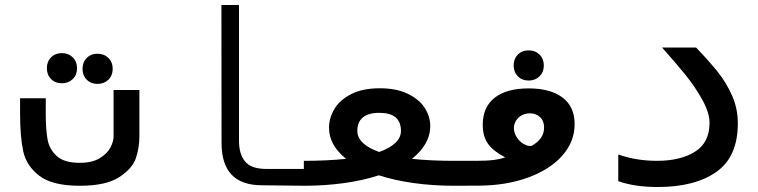

<svg xmlns="http://www.w3.org/2000/svg" viewBox="-20 -745 3040 770"><path d="M60.5 -291V-351H163.5V-289.5Q163.5 -225 170.8 -185.5Q178 -146 207.8 -119Q237.5 -92 300.5 -92Q349.5 -92 379.8 -110.5Q410 -129 422.8 -153.5Q435.5 -178 435.5 -197V-384H539V-197Q539 -153.5 525.2 -111.5Q511.5 -69.5 458.5 -34.8Q405.5 0 300 0Q190 0 138 -39.8Q86 -79.5 73.2 -138Q60.5 -196.5 60.5 -291ZM168 -471.5Q168 -498 184.8 -515Q201.5 -532 228 -532Q254.5 -532 271.8 -515Q289 -498 289 -471.5Q289 -445 271.8 -428Q254.5 -411 228 -411Q201.5 -411 184.8 -428Q168 -445 168 -471.5ZM311 -469Q311 -495.5 327.8 -512.5Q344.5 -529.5 371 -529.5Q397.5 -529.5 414.8 -512.5Q432 -495.5 432 -469Q432 -442.5 414.8 -425.5Q397.5 -408.5 371 -408.5Q344.5 -408.5 327.8 -425.5Q311 -442.5 311 -469Z M868.5 -172 868 -725H938.5V-180Q938.5 -126.5 963.2 -97Q988 -67.5 1048 -67.5H1201.5V0L1030.5 -2Q949.5 -2 909 -44.2Q868.5 -86.5 868.5 -172Z M1368 -108Q1299.5 -163 1299.5 -232.5Q1299.5 -271.5 1321 -307.8Q1342.5 -344 1388.2 -367.5Q1434 -391 1503 -391Q1570.5 -391 1616.2 -368.5Q1662 -346 1683.8 -311.5Q1705.5 -277 1705.5 -240Q1705.5 -202.5 1686.5 -169.2Q1667.5 -136 1632 -108Q1708 -100 1801.5 -100V0Q1716.5 0 1639.5 -10.8Q1562.5 -21.5 1499.5 -42Q1437 -21.5 1360.2 -10.8Q1283.5 0 1198.5 0V-100Q1291 -100 1368 -108ZM1500.5 -135.5Q1545 -151.5 1566.5 -172.8Q1588 -194 1588 -220Q1588 -292.5 1501.5 -292.5Q1457.5 -292.5 1435.2 -274Q1413 -255.5 1413 -220Q1413 -194 1434.5 -172.8Q1456 -151.5 1500.5 -135.5Z M1798.5 -100H1888.5Q1932.5 -100 1959.8 -103.5Q1987 -107 2006 -114Q1958.5 -138.5 1937.2 -168.2Q1916 -198 1916 -244Q1916 -315.5 1963.8 -353Q2011.5 -390.5 2100 -390.5Q2187 -390.5 2235.8 -354Q2284.5 -317.5 2284.5 -247.5Q2284.5 -176 2234.2 -120Q2184 -64 2096.5 -32.5Q2009 -1 1901 -0.5L1798.5 0ZM2111 -159.5Q2162 -187.5 2162 -233Q2162 -260 2146 -275.2Q2130 -290.5 2105 -290.5Q2086.5 -290.5 2071.8 -282.2Q2057 -274 2049 -260.2Q2041 -246.5 2041 -231Q2041 -213 2051.5 -196Q2062 -179 2078.2 -168.8Q2094.5 -158.5 2111 -159.5ZM2040 -482.5Q2040 -509 2056.8 -526Q2073.5 -543 2100 -543Q2126.5 -543 2143.8 -526Q2161 -509 2161 -482.5Q2161 -456 2143.8 -439Q2126.5 -422 2100 -422Q2073.5 -422 2056.8 -439Q2040 -456 2040 -482.5Z M2459.5 -18.5V-125.5Q2531.5 -100 2615 -100Q2708.5 -100 2767 -136.5Q2825.5 -173 2825.5 -252Q2825.5 -292 2797.5 -343.2Q2769.5 -394.5 2729.8 -443.8Q2690 -493 2635 -554.5H2771.5Q2825 -498.5 2859 -456Q2893 -413.5 2916 -361.5Q2939 -309.5 2939 -250.5Q2939 -116 2852.8 -55.5Q2766.5 5 2618.5 5Q2524.5 5 2459.5 -18.5Z"/></svg>

Font: JuliaMono BoldItalic
Style: Regular
Weight: 700
Italic angle: -9°
Monospace: yes
Designer: cormullion
Foundry: corm
Version: Version 0.049; ttfautohint (v1.8.4)